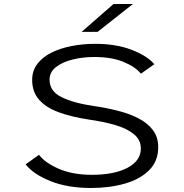

<svg xmlns="http://www.w3.org/2000/svg" viewBox="-20 -924 915 955"><path d="M433 11Q314.5 11 229.5 -23.8Q144.5 -58.5 107.5 -106.5L174 -154Q203.5 -114.5 272.2 -84.5Q341 -54.5 437.5 -54.5Q547 -54.5 613.8 -89.2Q680.5 -124 680.5 -185.5Q680.5 -228 646.5 -256.2Q612.5 -284.5 553.8 -301.8Q495 -319 421 -329.5Q335.5 -342.5 272.5 -365.5Q209.5 -388.5 174.8 -427.5Q140 -466.5 140 -526.5Q140 -572.5 165.8 -606.2Q191.5 -640 235.5 -662Q279.5 -684 336 -695Q392.5 -706 454 -706Q558 -706 635.8 -675.8Q713.5 -645.5 747.5 -604.5L681 -557.5Q653 -592 594 -616.2Q535 -640.5 449.5 -640.5Q392.5 -640.5 341.5 -628Q290.5 -615.5 258.5 -590.5Q226.5 -565.5 226.5 -527.5Q226.5 -470 286.8 -440.5Q347 -411 448 -396.5Q509.5 -387.5 566.8 -373Q624 -358.5 669 -335.2Q714 -312 740.5 -277Q767 -242 767 -192Q767 -122.5 722 -77.5Q677 -32.5 601.2 -10.8Q525.5 11 433 11ZM465.5 -765.5H386L544.5 -904H641Z"/></svg>

Font: Trispace SemiExpanded Light
Style: Regular
Weight: 300
Width: 6
Designer: Tyler Finck
Foundry: Etcetera Type Company
Version: Version 1.210; ttfautohint (v1.8.3)